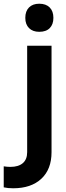

<svg xmlns="http://www.w3.org/2000/svg" viewBox="-85 -790 357 1032"><path d="M-65 217V104Q-47 107 -29 107Q14 107 37.5 87Q61 67 61 28V-544H192V28Q192 120 137 171Q82 222 -14 222Q-43 222 -65 217ZM126 -770Q162 -770 182 -750Q202 -730 202 -694Q202 -659 182.5 -639Q163 -619 126 -619Q91 -619 71 -639Q51 -659 51 -694Q51 -730 71 -750Q91 -770 126 -770Z"/></svg>

Font: Eudoxus Sans
Style: Bold
Weight: 700
Designer: Stijn de Vries
Foundry: tokotype
Version: Version 2.005